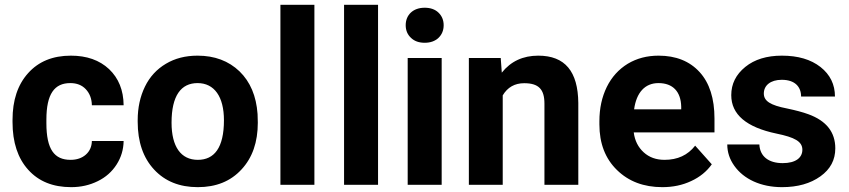

<svg xmlns="http://www.w3.org/2000/svg" viewBox="-20 -770 3537 800"><path d="M273.9 -104C206.1 -104 173.3 -147.9 173.3 -256.8V-271.5C173.3 -378.9 207 -423.8 272.9 -423.8C299.8 -423.8 321.3 -415.5 337.4 -398.4C353.5 -381.3 362.3 -358.9 362.8 -331.5H495.1C494.6 -394 474.1 -444.3 434.6 -481.9C394.5 -519.5 341.3 -538.1 275.4 -538.1C199.7 -538.1 140.6 -513.7 97.2 -465.3C53.7 -417 32.2 -352.1 32.2 -270.5V-261.2C32.2 -176.8 54.2 -110.4 97.7 -62.5C141.1 -14.2 200.7 9.8 276.4 9.8C316.9 9.8 353.5 1.5 387.2 -15.1C420.4 -31.2 446.8 -54.7 465.8 -84.5C484.9 -114.3 494.6 -147 495.1 -182.6H362.8C362.3 -158.7 353.5 -139.6 337.4 -125.5C321.3 -111.3 299.8 -104 273.9 -104Z M553.7 -262.7C553.7 -178.7 576.7 -112.3 622.1 -63.5C667.5 -14.6 728 9.8 804.2 9.8C880.4 9.8 940.9 -14.6 986.3 -64C1031.7 -112.8 1054.2 -177.7 1054.2 -258.8L1053.2 -294.9C1047.9 -369.6 1022.9 -429.2 978 -472.7C932.6 -516.1 874.5 -538.1 803.2 -538.1C752.9 -538.1 709 -526.9 671.4 -504.4C633.3 -481.9 604 -450.2 584 -409.2C564 -368.2 553.7 -321.3 553.7 -269ZM694.8 -258.8C694.8 -371.6 734.4 -423.8 803.2 -423.8C873 -423.8 913.1 -367.2 913.1 -269C913.1 -153.8 872.6 -104 804.2 -104C733.9 -104 694.8 -158.7 694.8 -258.8Z M1290 -750H1148.4V0H1290Z M1555.2 -750H1413.6V0H1555.2Z M1670.4 -665C1670.4 -643.6 1677.7 -626 1692.4 -612.3C1706.5 -598.6 1725.6 -591.8 1749.5 -591.8C1773.4 -591.8 1792.5 -598.6 1807.1 -612.3C1821.3 -626 1828.6 -643.6 1828.6 -665C1828.6 -686 1821.3 -703.6 1807.1 -717.3C1793 -731 1773.4 -737.8 1749.5 -737.8C1700.7 -737.8 1670.4 -707.5 1670.4 -665ZM1820.3 -528.3H1678.7V0H1820.3Z M1933.6 -528.3V0H2074.7V-372.6C2094.7 -406.2 2124.5 -423.3 2164.1 -423.3C2224.6 -423.3 2248.5 -397.9 2248.5 -337.9V0H2389.6V-341.3C2388.2 -472.2 2334.5 -538.1 2222.7 -538.1C2159.2 -538.1 2108.4 -514.6 2070.8 -467.3L2066.4 -528.3Z M2739.7 9.8C2783.7 9.8 2823.7 1.5 2859.9 -15.6C2896 -32.2 2924.8 -55.7 2945.8 -85.4L2876.5 -163.1C2845.7 -123.5 2803.2 -104 2749 -104C2713.9 -104 2685.1 -114.3 2662.1 -135.3C2639.2 -156.2 2625 -183.6 2620.6 -218.3H2957V-275.9C2957 -359.4 2936.5 -424.3 2895 -469.7C2853.5 -515.1 2796.4 -538.1 2724.1 -538.1C2675.8 -538.1 2633.3 -526.9 2595.7 -504.4C2558.1 -481.4 2528.8 -449.2 2508.3 -407.7C2487.8 -365.7 2477.5 -318.4 2477.5 -265.1V-251.5C2477.5 -172.4 2502 -108.9 2550.8 -61.5C2599.1 -14.2 2662.1 9.8 2739.7 9.8ZM2723.6 -423.8C2783.7 -423.8 2816.9 -388.2 2818.4 -325.7V-314.5H2622.1C2631.8 -384.8 2667.5 -423.8 2723.6 -423.8Z M3323.2 -146C3323.2 -112.8 3295.4 -90.3 3241.2 -90.3C3183.1 -90.3 3146.5 -117.7 3144 -168H3010.3C3010.3 -136.2 3020 -106.4 3039.6 -79.1C3078.6 -23.9 3149.9 9.8 3238.3 9.8C3303.7 9.8 3356.9 -5.4 3398.4 -35.2C3439.9 -64.9 3460.4 -103.5 3460.4 -151.9C3460.4 -219.2 3423.3 -266.6 3348.6 -293.9C3324.7 -302.7 3294.9 -310.5 3259.8 -317.9C3189.5 -331.5 3162.6 -349.1 3162.6 -380.4C3162.6 -413.6 3189.9 -437.5 3237.3 -437.5C3292.5 -437.5 3317.9 -408.2 3317.9 -367.7H3459C3459 -418 3439 -459 3398.9 -490.7C3358.4 -522.5 3304.7 -538.1 3237.8 -538.1C3174.8 -538.1 3124 -522.5 3085.4 -491.2C3046.4 -459.5 3026.9 -420.4 3026.9 -373.5C3026.9 -293 3089.8 -239.7 3215.3 -213.4C3291 -197.8 3323.2 -180.7 3323.2 -146Z"/></svg>

Font: Roboto
Style: Bold
Weight: 700
Designer: Google
Version: Version 2.137; 2017